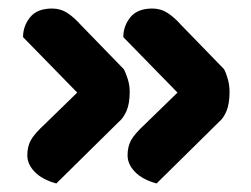

<svg xmlns="http://www.w3.org/2000/svg" viewBox="-20 -455 589 450"><path d="M396 -238 269 -368Q269 -394 285.5 -414.5Q302 -435 337 -435Q357 -435 373 -424.5Q389 -414 404 -397L505 -293Q510 -284 514 -269.5Q518 -255 518 -240Q518 -212 511 -195Q504 -178 493 -169L347 -25Q314 -34 296.5 -52Q279 -70 279 -91Q279 -111 287 -126Q295 -141 321 -165ZM161 -238 34 -368Q34 -394 50.5 -414.5Q67 -435 102 -435Q122 -435 138 -424.5Q154 -414 169 -397L270 -293Q275 -284 279.5 -269.5Q284 -255 284 -240Q284 -212 276.5 -195Q269 -178 258 -169L112 -25Q79 -34 61.5 -52Q44 -70 44 -91Q44 -111 52 -126Q60 -141 86 -165Z"/></svg>

Font: Baloo Bhaijaan 2
Style: Bold
Weight: 700
Designer: Sanskriti Dholi, Noopur Datye and Ek Type
Foundry: Ek Type
Version: Version 1.701